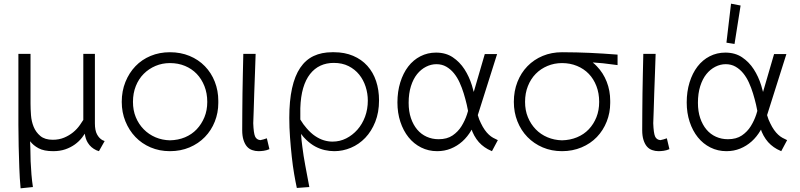

<svg xmlns="http://www.w3.org/2000/svg" viewBox="-20 -814 4351 1044"><path d="M518 8 504 3Q474 -11 458 -37Q445 -57 441 -87Q434 -77 427 -67Q410 -45 387 -28.5Q364 -12 335 -2Q306 8 269 8Q219 8 189.5 -8Q160 -24 144 -46Q144 -34 144 -34Q144 -34 144 -34Q144 -27 145 -10Q145 27 146.5 63Q148 99 151 134.5Q154 170 159 203L92 210Q87 156 85 98Q83 40 81.5 -18.5Q80 -77 80 -135V-521H146V-251Q146 -222 148.5 -188Q151 -154 163 -124.5Q175 -95 199.5 -74.5Q224 -54 267 -54Q301 -54 328.5 -65.5Q356 -77 377.5 -94.5Q399 -112 415 -135Q425 -149 433 -162V-521H496V-143Q496 -105 507.5 -83.5Q519 -62 537 -52L549 -47Z M904 8Q847 8 799 -12.5Q751 -33 716.5 -69Q682 -105 662 -154Q642 -203 642 -260Q642 -319 662 -368.5Q682 -418 716.5 -454Q751 -490 799 -510Q847 -530 904 -530Q962 -530 1010.5 -510Q1059 -490 1094 -454Q1129 -418 1148 -369.5Q1167 -321 1167 -266Q1167 -263 1167 -260Q1167 -257 1167 -254Q1167 -201 1148 -153Q1129 -105 1094 -69Q1059 -33 1010.5 -12.5Q962 8 904 8ZM904 -51Q949 -52 986 -67.5Q1023 -83 1049.5 -111Q1076 -139 1091.5 -176.5Q1107 -214 1107 -260Q1107 -307 1091.5 -346Q1076 -385 1049.5 -412.5Q1023 -440 986 -455.5Q949 -471 904 -471Q862 -471 825.5 -455.5Q789 -440 761.5 -412.5Q734 -385 718.5 -346Q703 -307 703 -260Q703 -214 718.5 -176.5Q734 -139 761.5 -111Q789 -83 825.5 -67.5Q862 -52 904 -51Z M1386 8Q1368 8 1351 2Q1334 -4 1322.5 -17.5Q1311 -31 1304 -53Q1297 -75 1297 -106Q1297 -153 1297.5 -203Q1298 -253 1298.5 -305.5Q1299 -358 1300.5 -411.5Q1302 -465 1303 -521H1370Q1369 -474 1366.5 -418.5Q1364 -363 1362.5 -310Q1361 -257 1359.5 -213Q1358 -169 1357 -144Q1359 -90 1367 -72Q1375 -54 1396 -52Q1405 -54 1412.5 -56Q1420 -58 1431 -62L1445 -3Q1429 4 1413 6Q1397 8 1386 8Z M1594 208Q1587 176 1579.5 132.5Q1572 89 1566.5 38Q1561 -13 1557 -67Q1553 -121 1553 -173Q1553 -266 1568 -334Q1583 -402 1612.5 -445.5Q1642 -489 1685.5 -509.5Q1729 -530 1786 -530Q1788 -530 1791 -530Q1794 -530 1797 -530Q1854 -530 1900 -510.5Q1946 -491 1977.5 -456Q2009 -421 2025 -373Q2041 -325 2041 -268Q2041 -203 2020.5 -151.5Q2000 -100 1966 -64.5Q1932 -29 1888 -10.5Q1844 8 1798 8Q1772 8 1745.5 2Q1719 -4 1694 -17.5Q1669 -31 1645 -54Q1630 -68 1617 -86Q1619 -51 1624 -16Q1630 33 1640 86Q1650 139 1662 203ZM1613 -226Q1613 -210 1613 -195Q1613 -179 1613 -164Q1629 -137 1647 -117Q1670 -90 1694 -74Q1718 -58 1741.5 -51Q1765 -44 1788 -44Q1828 -44 1862.5 -61.5Q1897 -79 1923.5 -109Q1950 -139 1965 -179.5Q1980 -220 1980 -267Q1980 -306 1968 -343Q1956 -380 1933 -408.5Q1910 -437 1875.5 -454.5Q1841 -472 1795 -472Q1755 -472 1722.5 -457Q1690 -442 1666 -411.5Q1642 -381 1628.5 -335Q1615 -289 1613 -226Z M2655 8 2632 -3Q2614 -13 2598.5 -26.5Q2583 -40 2570.5 -58Q2558 -76 2549 -97Q2547 -103 2545 -109Q2544 -108 2543 -106Q2522 -70 2494 -45Q2466 -20 2431.5 -6Q2397 8 2357 8Q2310 8 2270 -12Q2230 -32 2201.5 -67.5Q2173 -103 2157 -151.5Q2141 -200 2141 -257Q2141 -316 2156.5 -366Q2172 -416 2199.5 -452Q2227 -488 2266 -508Q2305 -528 2351 -528Q2404 -528 2442 -502.5Q2480 -477 2505.5 -437.5Q2531 -398 2546 -350Q2551 -332 2556 -314L2616 -520H2683L2578 -188Q2585 -163 2595 -144Q2605 -123 2616 -107.5Q2627 -92 2638.5 -81.5Q2650 -71 2661 -65L2687 -52ZM2519 -191Q2522 -201 2525 -211Q2522 -227 2518 -245Q2511 -275 2501.5 -306Q2492 -337 2479 -365.5Q2466 -394 2448 -416Q2430 -438 2406.5 -451.5Q2383 -465 2353 -465Q2324 -465 2296.5 -451Q2269 -437 2248 -411Q2227 -385 2214.5 -345.5Q2202 -306 2202 -255Q2202 -208 2214.5 -171.5Q2227 -135 2248.5 -109.5Q2270 -84 2300 -70.5Q2330 -57 2365 -57Q2411 -57 2441 -77.5Q2471 -98 2489.5 -128Q2508 -158 2519 -191Z M3036 8Q2979 8 2931 -12.5Q2883 -33 2848 -69Q2813 -105 2793.5 -154Q2774 -203 2774 -260Q2774 -319 2793.5 -368.5Q2813 -418 2848 -454Q2883 -490 2931 -510Q2979 -530 3036 -530Q3037 -530 3037 -530Q3079 -530 3115.5 -529Q3152 -528 3188 -526.5Q3224 -525 3261 -522.5Q3298 -520 3338 -517V-460Q3311 -463 3294.5 -465.5Q3278 -468 3258.5 -470Q3239 -472 3209 -474Q3206 -474 3203 -474Q3215 -465 3225 -454Q3260 -418 3279 -369.5Q3298 -321 3298 -266Q3298 -263 3298 -260Q3298 -257 3298 -254Q3298 -201 3279 -153Q3260 -105 3225.5 -69Q3191 -33 3142 -12.5Q3093 8 3036 8ZM3036 -51Q3080 -52 3117.5 -67.5Q3155 -83 3181.5 -111Q3208 -139 3223 -176.5Q3238 -214 3238 -260Q3238 -307 3223 -346Q3208 -385 3181.5 -412.5Q3155 -440 3117.5 -455.5Q3080 -471 3036 -471Q2994 -471 2957 -455.5Q2920 -440 2893 -412.5Q2866 -385 2850.5 -346Q2835 -307 2835 -260Q2835 -214 2850.5 -176.5Q2866 -139 2893 -111Q2920 -83 2957 -67.5Q2994 -52 3036 -51Z M3561 8Q3543 8 3526 2Q3509 -4 3497.5 -17.5Q3486 -31 3479 -53Q3472 -75 3472 -106Q3472 -153 3472.5 -203Q3473 -253 3473.5 -305.5Q3474 -358 3475.5 -411.5Q3477 -465 3478 -521H3545Q3544 -474 3541.5 -418.5Q3539 -363 3537.5 -310Q3536 -257 3534.5 -213Q3533 -169 3532 -144Q3534 -90 3542 -72Q3550 -54 3571 -52Q3580 -54 3587.5 -56Q3595 -58 3606 -62L3620 -3Q3604 4 3588 6Q3572 8 3561 8Z M4228 8 4205 -3Q4187 -13 4171.5 -26.5Q4156 -40 4143.5 -58Q4131 -76 4122 -97Q4120 -103 4118 -109Q4117 -108 4116 -106Q4095 -70 4067 -45Q4039 -20 4004.5 -6Q3970 8 3930 8Q3883 8 3843 -12Q3803 -32 3774.5 -67.5Q3746 -103 3730 -151.5Q3714 -200 3714 -257Q3714 -316 3729.5 -366Q3745 -416 3772.5 -452Q3800 -488 3839 -508Q3878 -528 3924 -528Q3977 -528 4015 -502.5Q4053 -477 4078.5 -437.5Q4104 -398 4119 -350Q4124 -332 4129 -314L4189 -520H4256L4151 -188Q4158 -163 4168 -144Q4178 -123 4189 -107.5Q4200 -92 4211.5 -81.5Q4223 -71 4234 -65L4260 -52ZM4007 -784 3974 -575 3930 -582 3955 -794ZM4092 -191Q4095 -201 4098 -211Q4095 -227 4091 -245Q4084 -275 4074.5 -306Q4065 -337 4052 -365.5Q4039 -394 4021 -416Q4003 -438 3979.5 -451.5Q3956 -465 3926 -465Q3897 -465 3869.5 -451Q3842 -437 3821 -411Q3800 -385 3787.5 -345.5Q3775 -306 3775 -255Q3775 -208 3787.5 -171.5Q3800 -135 3821.5 -109.5Q3843 -84 3873 -70.5Q3903 -57 3938 -57Q3984 -57 4014 -77.5Q4044 -98 4062.5 -128Q4081 -158 4092 -191Z"/></svg>

Font: Rising Sun Light
Style: Regular
Weight: 300
Designer: Matt McInerney, Pablo Impallari, Rodrigo Fuenzalida (Raleway font), Stephen Hutchings (Greek), Cristiano Sobral (main ch
Foundry: The Rising Sun Project Authors
Version: Version 4.327; ttfautohint (v1.8.4.7-5d5b-dirty)